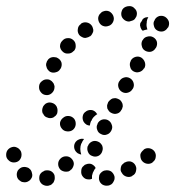

<svg xmlns="http://www.w3.org/2000/svg" viewBox="-45 -583 570 624"><path d="M126 13Q130 10 131 5Q133 1 133 -4Q133 -9 132 -14Q128 -24 118 -28Q108 -31 99 -28L98 -27Q88 -23 84 -14Q81 -4 84 5Q86 10 90 14Q93 17 98 19Q103 21 108 21Q113 21 117 19H118Q123 17 126 13ZM317 16Q321 13 323 9Q326 4 327 0Q328 -5 327 -10Q324 -20 316 -26Q307 -31 297 -29H296Q291 -28 287 -25Q283 -22 280 -18Q277 -14 277 -9Q276 -4 277 1Q279 11 288 17Q297 22 307 20H308Q312 19 317 16ZM31 9Q35 10 40 9Q45 8 49 5Q53 3 56 -2Q62 -10 59 -20Q57 -31 49 -36L48 -37Q44 -39 39 -40Q34 -41 29 -40Q24 -39 20 -36Q16 -33 13 -29Q8 -20 10 -10Q12 0 21 5L22 6Q26 9 31 9ZM225 -8Q218 -16 219 -26V-27Q219 -32 221 -37Q223 -41 227 -44Q230 -48 235 -49Q240 -51 245 -51Q250 -51 254 -49Q259 -46 262 -43Q263 -41 264 -40Q265 -38 266 -37Q263 -34 261 -30Q256 -22 254 -12Q254 -7 254 -2Q251 -1 248 0Q245 0 242 0Q232 0 225 -8ZM393 -18Q396 -22 397 -27Q398 -32 398 -37Q397 -42 395 -46Q390 -55 380 -58Q370 -60 361 -55H360Q356 -52 352 -48Q349 -45 348 -40Q347 -35 347 -30Q348 -25 351 -21Q356 -12 366 -9Q376 -6 385 -11V-12Q390 -14 393 -18ZM195 -50Q195 -60 187 -68Q180 -75 170 -75Q159 -75 152 -68L151 -67Q144 -60 144 -50Q144 -40 151 -32Q154 -29 159 -27Q164 -25 169 -25Q174 -25 178 -26Q183 -28 186 -32H187Q194 -40 195 -50ZM461 -72Q463 -82 457 -91Q451 -99 441 -101Q431 -103 422 -97V-96Q418 -93 415 -89Q412 -85 411 -80Q411 -75 412 -70Q413 -65 416 -61Q422 -53 432 -51Q442 -49 451 -55V-56Q460 -62 461 -72ZM-17 -62Q-10 -55 0 -55Q11 -55 18 -62Q25 -70 25 -80V-81Q25 -86 23 -91Q21 -95 17 -99Q14 -102 9 -104Q5 -106 0 -106Q-11 -105 -18 -98Q-25 -91 -25 -80V-79Q-25 -69 -17 -62ZM241 -89Q245 -79 255 -76Q264 -72 274 -76Q283 -80 287 -90V-91Q289 -95 289 -100Q289 -105 287 -110Q285 -114 281 -118Q278 -121 273 -123Q263 -127 254 -123Q244 -118 241 -109L240 -108Q237 -98 241 -89ZM228 -131Q226 -132 224 -132Q221 -132 219 -132Q214 -131 210 -129Q205 -127 202 -123L201 -122Q195 -114 196 -104Q197 -94 205 -87Q208 -84 212 -83Q215 -81 219 -81Q216 -90 216 -99Q216 -108 219 -116L220 -117Q223 -125 228 -131ZM271 -161Q274 -151 284 -147Q293 -142 303 -146Q312 -149 317 -159Q322 -169 318 -178Q315 -188 305 -193Q296 -197 286 -194Q276 -190 272 -181V-180Q267 -171 271 -161ZM192 -161Q200 -168 201 -178Q202 -189 196 -197Q189 -205 179 -206H178Q168 -207 160 -200Q152 -194 150 -184Q149 -173 156 -165Q162 -157 173 -156H174Q184 -155 192 -161ZM262 -205Q266 -209 271 -212Q271 -212 271 -213Q271 -213 270 -213Q265 -222 255 -225Q245 -227 236 -222L235 -221Q226 -216 224 -206Q222 -196 227 -187Q230 -182 236 -178Q241 -175 247 -175Q248 -183 251 -190H252Q255 -199 262 -205ZM118 -199Q113 -199 109 -201Q104 -202 100 -206Q97 -209 95 -214H94Q92 -219 92 -224Q92 -229 94 -234Q95 -238 99 -242Q102 -246 107 -248Q116 -252 126 -248Q135 -245 140 -235V-234Q142 -230 142 -225Q142 -220 141 -215Q140 -214 140 -213Q139 -212 139 -211Q137 -209 136 -207Q134 -205 132 -204Q130 -202 128 -201Q123 -199 118 -199ZM303 -240Q303 -235 304 -230Q306 -226 309 -222Q312 -218 317 -216Q326 -211 336 -214Q346 -217 350 -227H351Q353 -232 354 -237Q354 -242 353 -246Q351 -251 348 -255Q345 -259 340 -261Q336 -263 331 -264Q326 -264 321 -263Q316 -261 313 -258Q309 -255 306 -250V-249Q304 -245 303 -240ZM82 -302Q81 -291 88 -283Q94 -275 105 -274Q115 -273 123 -280Q131 -287 132 -297V-298Q133 -303 131 -307Q130 -312 126 -316Q123 -320 119 -322Q115 -325 110 -325Q99 -326 91 -319Q83 -313 82 -303ZM340 -299Q343 -289 352 -284Q361 -279 371 -282Q381 -285 386 -294L387 -295Q392 -304 389 -314Q386 -324 377 -329Q368 -334 358 -331Q348 -328 343 -319L342 -318Q337 -309 340 -299ZM109 -385H108Q106 -380 105 -376Q104 -371 106 -366Q107 -361 110 -357Q113 -353 117 -350Q126 -345 136 -348Q146 -350 151 -359L152 -360Q157 -369 155 -379Q152 -389 143 -394Q139 -397 134 -397Q129 -398 124 -397Q119 -396 115 -393Q111 -390 109 -386ZM378 -366Q380 -356 389 -351Q398 -346 408 -349Q418 -352 423 -361H424Q429 -370 426 -380Q423 -390 414 -396Q405 -401 395 -398Q385 -395 380 -386V-385Q375 -376 378 -366ZM150 -432Q151 -422 159 -415Q166 -408 177 -409Q187 -409 194 -417H195Q202 -425 201 -435Q201 -446 193 -453Q185 -460 175 -459Q165 -459 158 -451L157 -450Q150 -443 150 -432ZM416 -433Q418 -423 427 -418Q436 -413 446 -415Q456 -418 461 -427L462 -428Q467 -437 465 -447Q462 -457 453 -462Q444 -467 434 -464Q424 -462 419 -453L418 -452Q413 -443 416 -433ZM208 -489Q206 -479 212 -470Q215 -466 219 -464Q224 -461 228 -460Q233 -459 238 -461Q243 -462 247 -465H248Q252 -468 254 -472Q257 -477 258 -481Q259 -486 257 -491Q256 -496 253 -500Q247 -508 237 -510Q227 -512 218 -506V-505Q209 -499 208 -489ZM455 -500Q457 -489 466 -484Q475 -479 485 -481Q495 -484 500 -493H501Q506 -502 504 -512Q501 -522 492 -528Q484 -533 473 -531Q463 -528 458 -519V-518Q452 -510 455 -500ZM412 -493Q411 -497 410 -501Q410 -504 411 -508Q416 -514 419 -521Q421 -522 423 -524Q425 -525 427 -526Q429 -526 432 -527Q434 -527 437 -527Q433 -521 432 -513Q432 -512 432 -510Q432 -510 432 -510Q430 -500 433 -491Q433 -489 434 -487Q431 -487 428 -486Q423 -485 419 -483Q417 -485 415 -487Q413 -490 412 -493ZM282 -540Q278 -537 276 -532Q274 -528 274 -523Q274 -518 276 -513Q280 -503 289 -499Q299 -495 308 -499H309Q319 -503 323 -513Q327 -522 323 -532Q319 -541 310 -546Q300 -550 291 -546H290Q285 -544 282 -540ZM364 -561Q359 -559 356 -556Q352 -552 351 -548Q349 -543 349 -538Q349 -528 356 -521Q364 -513 374 -513H375Q380 -514 385 -516Q389 -517 393 -521Q396 -525 398 -529Q400 -534 400 -539Q400 -549 392 -556Q385 -564 374 -563Q369 -563 364 -561Z"/></svg>

Font: FRB American Cursive Dotted Black
Style: Bold Italic
Weight: 900
Italic angle: -25°
Version: Version 2.0;Modular Font Editor K font №1